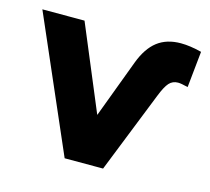

<svg xmlns="http://www.w3.org/2000/svg" viewBox="-85 -649 817 748"><g transform="rotate(15 324.0 -275.0)"><path d="M557 -550Q594 -550 641 -538L626 -392Q598 -399 586 -399Q564 -399 550 -383.5Q536 -368 520 -327L390 0H235L1 -538H171L314 -196L402 -431Q425 -492 462.5 -521Q500 -550 557 -550Z"/></g></svg>

Font: mBank
Style: Bold
Weight: 700
Designer: Julieta Ulanovsky
Foundry: Julieta Ulanovsky
Version: Version 7.200